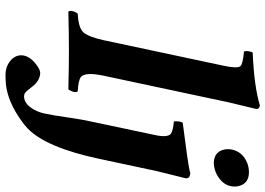

<svg xmlns="http://www.w3.org/2000/svg" viewBox="-154 -584 970 702"><g transform="rotate(90 331.0 -233.0)"><path d="M127 -127 220.2 -564.9Q231.4 -616.7 221.7 -627.4Q212.4 -636.2 168 -640.1Q164.1 -654.3 171.9 -671.9Q296.9 -677.2 365.2 -698.2Q379.4 -696.3 378.4 -685.1Q377.9 -683.1 354 -583L256.8 -127Q242.7 -59.6 261.2 -43.9Q274.4 -34.2 314 -32.2Q320.8 -23.9 311 -4.4Q308.6 0 306.6 2Q220.7 0 165 0Q106.4 0 22.5 2Q15.6 -6.3 25.4 -25.4Q27.8 -29.8 29.8 -32.2Q82 -34.7 98.6 -53.2Q115.2 -73.2 127 -127ZM473.6 -314Q483.9 -361.3 468.8 -373Q457 -380.9 423.8 -383.8Q421.9 -401.9 428.2 -416Q585 -436 606.4 -441.9Q610.4 -442.9 612.3 -443.8Q633.8 -442.4 631.8 -426.8Q631.3 -425.3 605.5 -320.8L560.5 -109.9Q519.5 83 450.2 150.4Q435.5 164.1 418.5 175.8Q353 222.2 291.5 230Q273.4 231.9 254.9 231.9Q217.8 231.9 194.8 207Q178.7 188 183.1 165Q189 137.2 223.1 114.3Q237.3 105.5 245.6 105Q275.4 105 299.3 137.2Q305.2 144.5 306.2 146Q318.4 161.6 325.2 163.1Q329.1 163.6 332 164.1Q363.8 164.1 385.3 118.7Q391.6 105 394.5 91.8Q401.9 57.6 409.7 2Q417 -48.8 423.3 -76.2ZM526.9 -596.2Q535.2 -634.3 573.7 -650.9Q590.3 -658.2 609.9 -658.2Q651.4 -658.2 660.6 -619.6Q663.6 -605.5 660.6 -591.8Q654.3 -561 619.6 -541.5Q598.6 -530.3 576.7 -529.8Q536.1 -529.8 526.9 -566.9Q523.9 -581.5 526.9 -596.2Z"/></g></svg>

Font: Linux Libertine Slanted O
Style: Bold Slanted
Weight: 700
Designer: Philipp H. Poll
Foundry: Philipp H. Poll
Version: Version 5.0.0